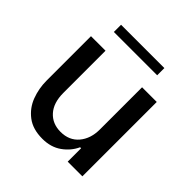

<svg xmlns="http://www.w3.org/2000/svg" viewBox="-182 -814 962 962"><g transform="rotate(45 299.0 -332.5)"><path d="M69 -527H172V-228Q172 -158 207 -119Q242 -80 300 -80Q361 -80 396 -121.5Q431 -163 431 -228V-527H535V0H431V-95H424Q404 -51 362 -21Q320 9 260 9Q192 9 149.5 -23.5Q107 -56 88 -106.5Q69 -157 69 -213ZM135 -674H442V-623H135Z"/></g></svg>

Font: Lopes Sans Medium
Style: Regular
Weight: 500
Designer: Gabriel Lam, Diego Maldonado
Foundry: TypeRant, Foresti Design
Version: Version 4.000